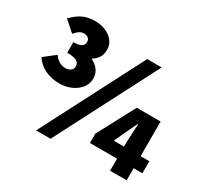

<svg xmlns="http://www.w3.org/2000/svg" viewBox="-148 -896 1156 1103"><g transform="rotate(30 430.0 -345.0)"><path d="M188 -288Q136 -288 93.5 -308Q51 -328 24 -368L98 -426Q116 -402 134 -392Q152 -382 174 -382Q194 -382 208 -392Q222 -402 222 -420Q222 -443 202.5 -453.5Q183 -464 140 -464V-534Q171 -534 189.5 -543Q208 -552 208 -574Q208 -591 197 -599.5Q186 -608 168 -608Q150 -608 136 -597.5Q122 -587 110 -572L40 -634Q75 -670 108.5 -686Q142 -702 190 -702Q227 -702 259 -688.5Q291 -675 310.5 -650.5Q330 -626 330 -592Q330 -562 317 -541.5Q304 -521 278 -504Q307 -491 325.5 -467Q344 -443 344 -410Q344 -374 322 -346.5Q300 -319 264.5 -303.5Q229 -288 188 -288ZM208 12 556 -662H652L304 12ZM692 0V-80H512V-142L644 -390H802V-160H860V-80H802V0ZM624 -160H692V-190L698 -310H694L658 -234Z"/></g></svg>

Font: Assistant ExtraBold
Style: Regular
Weight: 800
Designer: Hebrew By Ben Nathan, Latin by Paul Hunt
Version: Version 3.000